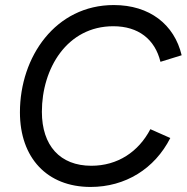

<svg xmlns="http://www.w3.org/2000/svg" viewBox="-20 -729 743 761"><path d="M339 12C477 12 593 -60 655 -182L576 -217C529 -127 446 -72 342 -72C218 -72 146 -152 146 -286C146 -458 246 -625 429 -625C528 -625 594 -574 616 -484L700 -510C671 -632 573 -709 431 -709C200 -709 59 -504 59 -284C59 -103 167 12 339 12Z"/></svg>

Font: HK Grotesk
Style: Italic
Weight: 400
Italic angle: -16°
Designer: Alfredo Marco Pradil
Foundry: Hanken Design Co.
Version: Version 3.001;FEAKit 1.0